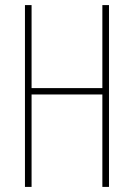

<svg xmlns="http://www.w3.org/2000/svg" viewBox="-20 -734 526 754"><path d="M408 0H382V-363H104V0H78V-714H104V-388H382V-714H408Z"/></svg>

Font: Noto Sans Lao Looped ExtraCondensed Thin
Style: Regular
Weight: 100
Width: 2
Designer: Mark Frömberg, Ben Mitchell
Foundry: The Fontpad Ltd
Version: Version 1.002; ttfautohint (v1.8.4.7-5d5b)